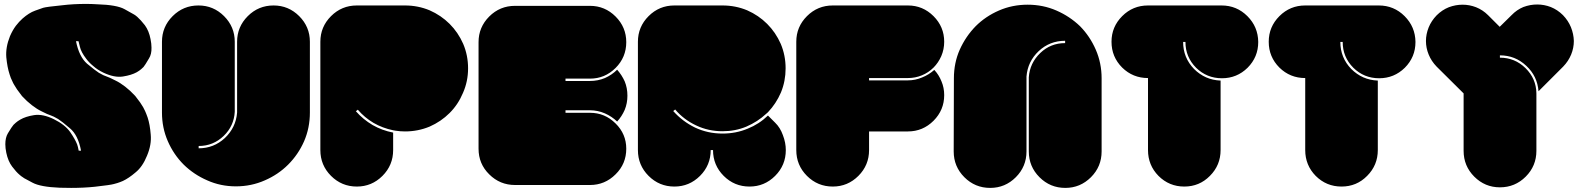

<svg xmlns="http://www.w3.org/2000/svg" viewBox="-20 -964 7983 966"><path d="M700.2 -424.8Q703.1 -418.9 710 -405.3Q715.8 -392.6 722.7 -373Q734.4 -337.9 738.3 -287.1Q743.2 -236.3 719.7 -180.7Q697.3 -125 662.1 -96.7Q627.9 -67.4 598.6 -53.7Q583 -46.9 570.3 -43Q558.6 -40 552.7 -38.1Q536.1 -33.2 457 -24.4Q402.3 -18.6 337.9 -18.6Q310.5 -18.6 280.3 -19.5Q183.6 -23.4 143.6 -44.9Q104.5 -66.4 101.6 -67.4Q100.6 -68.4 94.7 -72.3Q87.9 -76.2 79.1 -84Q61.5 -98.6 41 -126Q20.5 -153.3 11.7 -195.3Q6.8 -218.8 6.8 -238.3Q6.8 -271.5 19.5 -293Q40 -327.1 47.9 -335.9Q50.8 -338.9 59.6 -346.7Q68.4 -354.5 82 -362.3Q108.4 -377.9 151.4 -384.8Q195.3 -391.6 251 -364.3Q306.6 -336.9 333 -299.8Q358.4 -262.7 368.2 -237.3Q373 -222.7 374 -214.8Q376 -206.1 376 -206.1Q379.9 -206.1 387.7 -206.1Q373 -284.2 332 -318.4Q291 -353.5 272.5 -365.2Q247.1 -379.9 234.4 -383.8Q220.7 -387.7 188.5 -404.3Q166 -415 140.6 -434.6Q115.2 -454.1 90.8 -480.5Q76.2 -499 65.4 -514.6Q55.7 -529.3 50.8 -538.1Q46.9 -543.9 41 -557.6Q34.2 -570.3 28.3 -589.8Q16.6 -625 11.7 -675.8Q7.8 -726.6 30.3 -782.2Q43 -811.5 59.6 -834Q76.2 -855.5 93.8 -871.1Q126 -899.4 156.2 -910.2Q187.5 -921.9 197.3 -924.8Q213.9 -929.7 293 -937.5Q348.6 -944.3 413.1 -944.3Q440.4 -944.3 469.7 -942.4Q567.4 -939.5 606.4 -918Q645.5 -896.5 648.4 -894.5Q649.4 -894.5 655.3 -890.6Q662.1 -886.7 670.9 -878.9Q687.5 -864.3 709 -836.9Q729.5 -808.6 737.3 -767.6Q742.2 -744.1 742.2 -724.6Q743.2 -691.4 729.5 -669.9Q709 -634.8 702.1 -627Q699.2 -624 690.4 -616.2Q681.6 -608.4 668 -600.6Q641.6 -585.9 598.6 -579.1Q555.7 -572.3 500 -598.6Q469.7 -613.3 449.2 -631.8Q427.7 -649.4 414.1 -668Q387.7 -702.1 381.8 -729.5Q375 -756.8 375 -756.8Q371.1 -756.8 362.3 -756.8Q377.9 -678.7 418 -643.6Q459 -609.4 477.5 -597.7Q502.9 -583 516.6 -579.1Q529.3 -575.2 561.5 -558.6Q584 -547.9 609.4 -528.3Q634.8 -508.8 660.2 -481.4Q673.8 -463.9 684.6 -449.2Q694.3 -433.6 700.2 -424.8Z M1539.1 -397.5Q1539.1 -320.3 1509.8 -252.9Q1480.5 -186.5 1429.7 -135.7Q1379.9 -85.9 1312.5 -56.6Q1244.1 -26.4 1167 -26.4Q1089.8 -26.4 1022.5 -56.6Q955.1 -85.9 904.3 -135.7Q853.5 -186.5 824.2 -253.9Q794.9 -321.3 794.9 -397.5Q794.9 -516.6 794.9 -753.9Q794.9 -829.1 848.6 -882.8Q902.3 -936.5 978.5 -936.5Q1053.7 -936.5 1107.4 -882.8Q1161.1 -829.1 1161.1 -753.9Q1161.1 -636.7 1161.1 -401.4Q1157.2 -330.1 1105.5 -280.3Q1052.7 -229.5 979.5 -229.5Q979.5 -225.6 979.5 -217.8Q1055.7 -217.8 1111.3 -269.5Q1167 -322.3 1172.9 -397.5Q1172.9 -516.6 1172.9 -753.9Q1172.9 -829.1 1226.6 -882.8Q1280.3 -936.5 1356.4 -936.5Q1431.6 -936.5 1485.4 -882.8Q1539.1 -829.1 1539.1 -753.9Q1539.1 -634.8 1539.1 -397.5Z M1958 -308.6Q1905.3 -319.3 1859.4 -345.7Q1813.5 -373 1780.3 -412.1Q1777.3 -409.2 1770.5 -404.3Q1806.6 -363.3 1854.5 -335Q1902.3 -307.6 1958 -296.9Q1958 -267.6 1958 -209Q1958 -132.8 1904.3 -79.1Q1850.6 -25.4 1775.4 -25.4Q1699.2 -25.4 1645.5 -79.1Q1591.8 -132.8 1591.8 -209Q1591.8 -390.6 1591.8 -753.9Q1591.8 -829.1 1645.5 -882.8Q1699.2 -936.5 1775.4 -936.5Q1856.4 -936.5 2017.6 -936.5Q2083 -936.5 2141.6 -912.1Q2199.2 -886.7 2242.2 -843.8Q2285.2 -800.8 2310.5 -743.2Q2335 -685.5 2335 -620.1Q2335 -554.7 2309.6 -497.1Q2285.2 -438.5 2242.2 -395.5Q2199.2 -352.5 2141.6 -327.1Q2083 -302.7 2017.6 -302.7Q2004.9 -302.7 1993.2 -303.7Q1981.4 -305.7 1968.8 -306.6Q1964.8 -307.6 1958 -308.6Z M3130.9 -215.8Q3130.9 -139.6 3077.1 -86.9Q3023.4 -33.2 2948.2 -33.2Q2822.3 -33.2 2571.3 -33.2Q2495.1 -33.2 2441.4 -86.9Q2387.7 -139.6 2387.7 -215.8Q2387.7 -394.5 2387.7 -752Q2387.7 -827.1 2441.4 -880.9Q2495.1 -934.6 2571.3 -934.6Q2696.3 -934.6 2948.2 -934.6Q3023.4 -934.6 3077.1 -880.9Q3130.9 -827.1 3130.9 -752Q3130.9 -675.8 3077.1 -622.1Q3023.4 -568.4 2948.2 -568.4Q2907.2 -568.4 2825.2 -568.4Q2825.2 -564.5 2825.2 -556.6Q2866.2 -556.6 2948.2 -556.6Q2988.3 -556.6 3023.4 -571.3Q3058.6 -586.9 3085 -613.3Q3108.4 -586.9 3123 -554.7Q3136.7 -521.5 3136.7 -482.4Q3136.7 -444.3 3123 -411.1Q3108.4 -377.9 3085 -352.5Q3058.6 -377.9 3023.4 -393.6Q2987.3 -409.2 2948.2 -409.2Q2907.2 -409.2 2825.2 -409.2Q2825.2 -405.3 2825.2 -396.5Q2866.2 -396.5 2948.2 -396.5Q3023.4 -396.5 3077.1 -342.8Q3130.9 -290 3130.9 -215.8Z M3835 -391.6Q3792 -351.6 3735.4 -327.1Q3679.7 -303.7 3615.2 -303.7Q3543.9 -303.7 3482.4 -333Q3419.9 -362.3 3377 -413.1Q3374 -410.2 3367.2 -405.3Q3413.1 -353.5 3476.6 -322.3Q3541 -292 3615.2 -292Q3682.6 -292 3741.2 -316.4Q3799.8 -339.8 3843.8 -382.8Q3855.5 -371.1 3879.9 -346.7Q3905.3 -322.3 3918.9 -284.2Q3933.6 -246.1 3933.6 -209Q3933.6 -132.8 3879.9 -79.1Q3826.2 -25.4 3751 -25.4Q3674.8 -25.4 3621.1 -79.1Q3567.4 -132.8 3567.4 -209Q3563.5 -209 3555.7 -209Q3555.7 -132.8 3502 -79.1Q3448.2 -25.4 3373 -25.4Q3296.9 -25.4 3243.2 -79.1Q3189.5 -132.8 3189.5 -209Q3189.5 -390.6 3189.5 -753.9Q3189.5 -829.1 3243.2 -882.8Q3296.9 -936.5 3373 -936.5Q3454.1 -936.5 3615.2 -936.5Q3680.7 -936.5 3739.3 -912.1Q3796.9 -886.7 3839.8 -843.8Q3882.8 -800.8 3908.2 -743.2Q3932.6 -685.5 3932.6 -620.1Q3932.6 -555.7 3909.2 -499Q3884.8 -442.4 3843.8 -399.4Q3840.8 -397.5 3835 -391.6Z M4680.7 -612.3Q4704.1 -586.9 4716.8 -554.7Q4730.5 -522.5 4730.5 -485.4Q4730.5 -410.2 4676.8 -356.4Q4623 -302.7 4547.9 -302.7Q4482.4 -302.7 4352.5 -302.7Q4352.5 -271.5 4352.5 -209Q4352.5 -132.8 4298.8 -79.1Q4245.1 -25.4 4169.9 -25.4Q4093.8 -25.4 4040 -79.1Q3986.3 -132.8 3986.3 -209Q3986.3 -390.6 3986.3 -753.9Q3986.3 -829.1 4040 -882.8Q4093.8 -936.5 4169.9 -936.5Q4295.9 -936.5 4547.9 -936.5Q4623 -936.5 4676.8 -882.8Q4730.5 -829.1 4730.5 -753.9Q4730.5 -715.8 4715.8 -681.6Q4701.2 -648.4 4676.8 -624Q4651.4 -598.6 4618.2 -585Q4585 -571.3 4547.9 -571.3Q4482.4 -571.3 4352.5 -571.3Q4352.5 -567.4 4352.5 -559.6Q4417 -559.6 4546.9 -559.6Q4585 -559.6 4619.1 -574.2Q4653.3 -587.9 4680.7 -612.3Z M4779.3 -570.3Q4779.3 -647.5 4808.6 -713.9Q4838.9 -781.2 4888.7 -832Q4938.5 -881.8 5005.9 -911.1Q5073.2 -940.4 5150.4 -940.4Q5227.5 -940.4 5294.9 -911.1Q5362.3 -881.8 5414.1 -832Q5463.9 -781.2 5493.2 -713.9Q5522.5 -646.5 5522.5 -570.3Q5522.5 -447.3 5522.5 -202.1Q5522.5 -126 5468.8 -72.3Q5415 -18.6 5339.8 -18.6Q5263.7 -18.6 5210 -72.3Q5156.2 -126 5156.2 -202.1Q5156.2 -326.2 5156.2 -575.2Q5161.1 -646.5 5213.9 -697.3Q5265.6 -747.1 5338.9 -747.1Q5338.9 -751 5338.9 -758.8Q5261.7 -758.8 5206.1 -707Q5150.4 -654.3 5144.5 -579.1Q5144.5 -453.1 5144.5 -202.1Q5144.5 -126 5090.8 -72.3Q5037.1 -18.6 4961.9 -18.6Q4885.7 -18.6 4832 -72.3Q4778.3 -126 4778.3 -202.1Q4779.3 -324.2 4779.3 -570.3Z M6310.5 -752.9Q6310.5 -676.8 6256.8 -623Q6203.1 -570.3 6127.9 -570.3Q6051.8 -570.3 5998 -623Q5944.3 -676.8 5944.3 -752.9Q5940.4 -752.9 5932.6 -752.9Q5932.6 -673.8 5987.3 -617.2Q6043 -561.5 6121.1 -558.6Q6121.1 -442.4 6121.1 -209Q6121.1 -132.8 6067.4 -79.1Q6014.6 -25.4 5938.5 -25.4Q5862.3 -25.4 5808.6 -79.1Q5755.9 -132.8 5755.9 -209Q5755.9 -329.1 5755.9 -571.3Q5679.7 -571.3 5626 -624Q5572.3 -677.7 5572.3 -753.9Q5572.3 -829.1 5626 -882.8Q5679.7 -936.5 5755.9 -936.5Q5878.9 -936.5 6126 -936.5Q6202.1 -936.5 6255.9 -882.8Q6309.6 -829.1 6310.5 -752.9Z M7101.6 -752.9Q7101.6 -676.8 7047.9 -623Q6994.1 -570.3 6918.9 -570.3Q6842.8 -570.3 6789.1 -623Q6735.4 -676.8 6735.4 -752.9Q6731.4 -752.9 6723.6 -752.9Q6723.6 -673.8 6778.3 -617.2Q6834 -561.5 6912.1 -558.6Q6912.1 -442.4 6912.1 -209Q6912.1 -132.8 6858.4 -79.1Q6805.7 -25.4 6729.5 -25.4Q6653.3 -25.4 6599.6 -79.1Q6546.9 -132.8 6546.9 -209Q6546.9 -329.1 6546.9 -571.3Q6470.7 -571.3 6417 -624Q6363.3 -677.7 6363.3 -753.9Q6363.3 -829.1 6417 -882.8Q6470.7 -936.5 6546.9 -936.5Q6669.9 -936.5 6917 -936.5Q6993.2 -936.5 7046.9 -882.8Q7100.6 -829.1 7101.6 -752.9Z M7898.4 -757.8Q7898.4 -722.7 7884.8 -689.5Q7871.1 -656.2 7844.7 -628.9Q7802.7 -587.9 7720.7 -504.9Q7714.8 -581.1 7659.2 -632.8Q7603.5 -685.5 7526.4 -685.5Q7526.4 -681.6 7526.4 -673.8Q7601.6 -673.8 7655.3 -621.1Q7709 -568.4 7710 -494.1Q7710 -397.5 7710 -205.1Q7710 -128.9 7656.2 -75.2Q7602.5 -21.5 7526.4 -21.5Q7451.2 -21.5 7397.5 -75.2Q7343.8 -128.9 7343.8 -205.1Q7343.8 -300.8 7343.8 -494.1Q7298.8 -539.1 7208 -628.9Q7181.6 -656.2 7168 -689.5Q7154.3 -722.7 7154.3 -757.8Q7154.3 -792 7168 -826.2Q7181.6 -859.4 7208 -886.7Q7235.4 -914.1 7269.5 -927.7Q7303.7 -940.4 7338.9 -940.4Q7373 -940.4 7406.2 -927.7Q7440.4 -914.1 7466.8 -887.7Q7486.3 -868.2 7525.4 -829.1Q7544.9 -848.6 7585 -887.7Q7611.3 -915 7644.5 -928.7Q7678.7 -941.4 7713.9 -941.4Q7749 -941.4 7782.2 -928.7Q7816.4 -915 7843.8 -887.7Q7870.1 -860.4 7883.8 -827.1Q7897.5 -793 7898.4 -757.8Z"/></svg>

Font: Superfatty
Style: Fat
Weight: 400
Version: Version 1.0